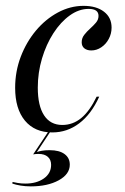

<svg xmlns="http://www.w3.org/2000/svg" viewBox="-20 -446 430 663"><path d="M160.5 11.3Q100 11.3 66.1 -29.4Q32.3 -70.2 32.3 -142.7Q32.3 -199.2 51.6 -250Q71 -300.8 104 -340.3Q137.1 -379.8 179.8 -402.8Q222.6 -425.8 268.5 -425.8Q312.9 -425.8 339.1 -405.6Q365.3 -385.5 365.3 -350.8Q365.3 -329.8 355.6 -311.7Q346 -293.5 329.8 -282.7Q313.7 -271.8 295.2 -271.8Q280.6 -271.8 271.4 -279Q262.1 -286.3 262.1 -300Q262.1 -314.5 271 -325.8Q279.8 -337.1 291.1 -347.2Q302.4 -357.3 311.3 -367.7Q320.2 -378.2 320.2 -391.1Q320.2 -415.3 286.3 -415.3Q252.4 -415.3 221 -392.7Q189.5 -370.2 164.5 -331.5Q139.5 -292.7 125 -244Q110.5 -195.2 110.5 -143.5Q110.5 -80.6 132.3 -47.6Q154 -14.5 195.2 -14.5Q231.5 -14.5 260.5 -38.3Q289.5 -62.1 313.7 -112.1H322.6Q295.2 -51.6 253.6 -20.2Q212.1 11.3 160.5 11.3ZM86.3 197.6Q67.7 197.6 50.8 194.8Q33.9 191.9 22.6 187.9L23.4 182.3Q30.6 183.9 41.9 185.9Q53.2 187.9 67.7 187.9Q106.5 187.9 131.5 170.2Q156.5 152.4 156.5 123.4Q156.5 105.6 145.2 95.6Q133.9 85.5 112.9 85.5Q108.1 85.5 103.2 85.9Q98.4 86.3 94.4 87.1L147.6 7.3H154.8L107.3 79Q113.7 76.6 124.6 74.6Q135.5 72.6 151.6 72.6Q184.7 72.6 202.8 85.9Q221 99.2 221 122.6Q221 155.6 182.7 176.6Q144.4 197.6 86.3 197.6Z"/></svg>

Font: Playfair 144pt
Style: Italic
Weight: 400
Italic angle: -15.6°
Designer: Claus Eggers Sørensen
Foundry: Claus Eggers Sørensen
Version: Version 2.001;gftools[0.9.30]